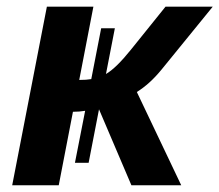

<svg xmlns="http://www.w3.org/2000/svg" viewBox="-20 -548 649 568"><path d="M118.7 -528.3H256.3L214.4 -311.5Q236.3 -311.5 250 -314L279.3 -464.4H319.8L293.5 -329.1Q323.2 -346.2 367.2 -400.9L469.7 -528.3H609.4L458 -342.3Q422.9 -299.3 384.8 -275.9L516.1 0H368.7L272.9 -224.6L242.2 -66.4H201.7L231.9 -220.2Q214.8 -217.3 195.8 -217.3L153.8 0H16.1Z"/></svg>

Font: Liberation Mono
Style: Bold Italic
Weight: 700
Italic angle: -12°
Monospace: yes
Designer: Steve Matteson
Foundry: Ascender Corporation
Version: Version 2.1.5